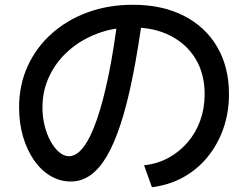

<svg xmlns="http://www.w3.org/2000/svg" viewBox="-20 -758 1040 805"><path d="M584 -65Q640 -71 686 -96Q732 -121 766.5 -161Q801 -201 819.5 -252.5Q838 -304 838 -363Q838 -448 800.5 -510.5Q763 -573 695 -608Q627 -643 535 -643Q456 -643 387.5 -617Q319 -591 267.5 -545.5Q216 -500 187 -439Q158 -378 158 -308Q158 -268 167 -231.5Q176 -195 192 -166Q208 -137 228 -120Q248 -103 269 -103Q301 -103 330.5 -142Q360 -181 386.5 -257.5Q413 -334 436 -447Q459 -560 477 -708L579 -697Q559 -550 536 -435.5Q513 -321 486 -238.5Q459 -156 427.5 -102.5Q396 -49 358.5 -23Q321 3 277 3Q231 3 191.5 -20.5Q152 -44 122.5 -86.5Q93 -129 76.5 -185.5Q60 -242 60 -308Q60 -401 95.5 -479.5Q131 -558 195.5 -616Q260 -674 347 -706Q434 -738 537 -738Q660 -738 750.5 -692Q841 -646 890.5 -561.5Q940 -477 940 -363Q940 -286 916.5 -219Q893 -152 850 -99.5Q807 -47 748 -14.5Q689 18 617 27Z"/></svg>

Font: M PLUS 2 Thin Medium
Style: Regular
Weight: 500
Version: Version 1.001